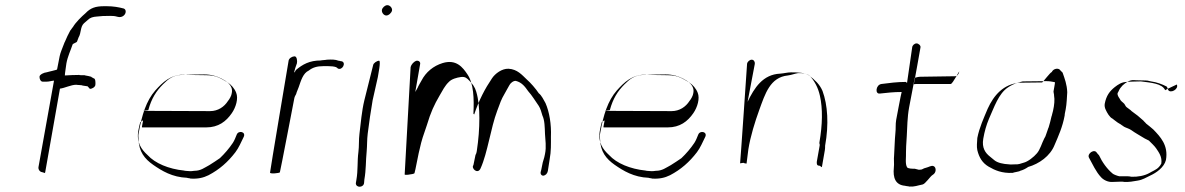

<svg xmlns="http://www.w3.org/2000/svg" viewBox="-20 -708 4584 743"><path d="M145 -392H160C171 -392 177 -395 189 -396C189 -395 129 -63 129 -62C127 -53 134 -43 142 -42C150 -41 154 -35 155 -42L212 -365C230 -367 255 -380 275 -380C276 -379 299 -379 299 -377C306 -376 313 -375 319 -374L328 -364C336 -364 348 -371 349 -379C350 -387 350 -405 342 -405C342 -406 333 -409 333 -411C325 -413 318 -415 310 -416C310 -418 287 -416 287 -418C268 -418 249 -417 231 -416C230 -417 237 -461 237 -463C242 -490 253 -512 261 -536C263 -540 276 -543 278 -547L284 -563C295 -581 290 -604 305 -618C306 -619 319 -630 320 -631C329 -640 340 -643 355 -644C355 -644 377 -646 378 -646C396 -646 418 -648 431 -644C439 -642 446 -640 455 -645C469 -653 470 -671 459 -675C440 -680 419 -684 393 -684H383C349 -684 330 -677 311 -657C296 -644 273 -622 262 -603C261 -603 253 -590 252 -590C245 -577 237 -561 231 -546C230 -546 225 -530 224 -529C220 -518 214 -505 211 -491L201 -440L199 -438C186 -435 178 -432 167 -430C167 -429 160 -429 160 -428C152 -428 134 -420 133 -412C132 -404 137 -392 145 -392Z M534 -278C536 -281 554 -281 554 -282C566 -327 585 -356 611 -382C630 -401 649 -417 682 -418C683 -419 769 -420 770 -420C798 -420 819 -413 837 -404C856 -394 883 -378 877 -348C876 -338 868 -324 862 -317C848 -295 824 -278 793 -278C793 -278 538 -279 538 -279C537 -279 536 -278 534 -278ZM533 -242C535 -241 527 -215 530 -215H778C825 -215 855 -238 877 -270C893 -293 903 -327 894 -349C888 -365 875 -380 861 -389C836 -403 819 -417 778 -417C778 -417 692 -418 693 -419C640 -420 609 -389 581 -358C546 -318 529 -263 517 -195C515 -186 515 -179 516 -171C517 -121 540 -93 573 -70C606 -47 647 -22 704 -20C703 -19 718 -18 717 -17C745 -15 767 -20 787 -30C829 -52 862 -81 891 -119C904 -136 913 -158 923 -178C933 -198 903 -205 896 -187C892 -177 887 -164 881 -155C867 -134 849 -113 831 -96C823 -90 801 -76 790 -69C771 -59 757 -47 732 -47C725 -46 718 -45 710 -46C709 -46 692 -47 692 -48C633 -54 580 -76 551 -108C528 -129 506 -157 516 -206C518 -216 520 -226 523 -236C526 -235 530 -242 533 -242Z M1063 -41C1064 -41 1119 -328 1119 -328C1120 -334 1124 -340 1126 -344C1128 -353 1134 -364 1136 -371C1145 -397 1153 -425 1175 -435C1190 -447 1207 -452 1231 -452H1250C1261 -452 1273 -451 1281 -448C1280 -448 1288 -444 1287 -443C1305 -434 1321 -466 1302 -471C1301 -470 1290 -474 1290 -473C1278 -478 1263 -478 1245 -477C1244 -476 1221 -475 1221 -474C1178 -474 1151 -459 1125 -437C1113 -413 1120 -439 1129 -463C1131 -472 1129 -490 1120 -490C1111 -490 1099 -483 1097 -474C1097 -474 1024 -40 1025 -40C1025 -34 1061 -38 1063 -41Z M1424 -456 1390 -320C1380 -279 1376 -231 1371 -190C1368 -167 1370 -143 1367 -120C1362 -83 1366 -50 1359 -11L1357 1C1357 20 1388 19 1389 -1L1390 -13C1397 -52 1395 -84 1399 -123C1401 -144 1400 -168 1403 -191C1408 -231 1415 -280 1422 -320L1442 -409C1443 -417 1455 -473 1447 -473C1439 -473 1425 -464 1424 -456ZM1458 -670C1456 -660 1465 -648 1475 -648C1484 -648 1495 -658 1497 -667C1499 -677 1489 -688 1479 -688C1470 -688 1460 -679 1458 -670Z M1569 -448C1569 -447 1546 -33 1546 -33C1545 -30 1564 -32 1566 -33C1568 -33 1583 -35 1584 -38C1586 -41 1602 -128 1604 -131C1612 -168 1618 -183 1632 -224C1647 -274 1660 -302 1681 -338C1692 -357 1702 -377 1717 -391C1727 -402 1748 -408 1764 -410C1781 -412 1787 -405 1796 -396C1808 -384 1818 -371 1823 -353C1832 -323 1835 -287 1835 -251C1835 -210 1832 -169 1825 -123C1824 -117 1823 -113 1820 -108L1812 -69C1802 -57 1829 -31 1840 -57C1867 -117 1879 -213 1904 -279C1915 -309 1920 -324 1932 -344C1938 -354 1946 -370 1951 -378C1954 -385 1966 -396 1976 -395C2000 -389 2012 -372 2024 -355C2038 -340 2053 -315 2065 -298C2071 -289 2076 -272 2079 -261C2088 -242 2088 -216 2089 -190C2090 -168 2095 -140 2089 -112C2088 -104 2085 -95 2082 -85C2081 -86 2074 -45 2073 -45C2070 -36 2074 -29 2082 -28C2091 -29 2098 -36 2100 -46C2100 -47 2107 -90 2107 -91C2113 -123 2112 -151 2112 -179C2114 -227 2106 -275 2091 -309C2084 -321 2076 -339 2065 -347C2053 -365 2034 -387 2018 -401C2000 -418 1982 -440 1948 -442C1922 -443 1896 -423 1884 -405C1857 -365 1834 -322 1815 -265L1812 -268C1815 -326 1813 -385 1789 -420C1771 -447 1746 -480 1693 -464C1657 -453 1628 -429 1611 -396C1610 -394 1597 -372 1597 -370C1595 -366 1590 -357 1587 -352L1606 -461C1607 -468 1601 -474 1592 -473C1582 -470 1572 -460 1569 -448Z M2320 -278C2322 -281 2340 -281 2340 -282C2352 -327 2371 -356 2397 -382C2416 -401 2435 -417 2468 -418C2469 -419 2555 -420 2556 -420C2584 -420 2605 -413 2623 -404C2642 -394 2669 -378 2663 -348C2662 -338 2654 -324 2648 -317C2634 -295 2610 -278 2579 -278C2579 -278 2324 -279 2324 -279C2323 -279 2322 -278 2320 -278ZM2319 -242C2321 -241 2313 -215 2316 -215H2564C2611 -215 2641 -238 2663 -270C2679 -293 2689 -327 2680 -349C2674 -365 2661 -380 2647 -389C2622 -403 2605 -417 2564 -417C2564 -417 2478 -418 2479 -419C2426 -420 2395 -389 2367 -358C2332 -318 2315 -263 2303 -195C2301 -186 2301 -179 2302 -171C2303 -121 2326 -93 2359 -70C2392 -47 2433 -22 2490 -20C2489 -19 2504 -18 2503 -17C2531 -15 2553 -20 2573 -30C2615 -52 2648 -81 2677 -119C2690 -136 2699 -158 2709 -178C2719 -198 2689 -205 2682 -187C2678 -177 2673 -164 2667 -155C2653 -134 2635 -113 2617 -96C2609 -90 2587 -76 2576 -69C2557 -59 2543 -47 2518 -47C2511 -46 2504 -45 2496 -46C2495 -46 2478 -47 2478 -48C2419 -54 2366 -76 2337 -108C2314 -129 2292 -157 2302 -206C2304 -216 2306 -226 2309 -236C2312 -235 2316 -242 2319 -242Z M2871 -461C2871 -461 2845 -78 2844 -76C2844 -76 2857 -78 2857 -78C2859 -78 2860 -76 2862 -76L2869 -75L2876 -130C2884 -181 2902 -238 2918 -282C2941 -345 2960 -409 3029 -416C3044 -418 3055 -423 3068 -425C3087 -426 3103 -423 3113 -415C3132 -395 3146 -369 3153 -337C3164 -288 3163 -226 3151 -157C3150 -151 3153 -151 3152 -145L3141 -83C3140 -75 3141 -67 3149 -67C3157 -67 3160 -56 3161 -64L3172 -127C3173 -132 3173 -138 3173 -144C3188 -227 3183 -302 3163 -356C3152 -382 3133 -399 3111 -416C3094 -427 3071 -428 3041 -428C3027 -428 3014 -424 2999 -423C2932 -420 2899 -368 2873 -314L2901 -461C2902 -469 2897 -477 2889 -477C2881 -477 2872 -469 2871 -461Z M3692 -430C3694 -439 3667 -383 3659 -383H3533C3527 -383 3522 -383 3516 -382C3517 -382 3542 -524 3542 -524C3544 -532 3534 -540 3527 -540C3519 -540 3511 -533 3510 -525L3490 -387C3489 -387 3487 -390 3486 -391C3453 -391 3421 -387 3391 -383C3369 -380 3365 -343 3385 -346C3413 -349 3438 -352 3469 -352C3470 -351 3469 -351 3469 -351C3468 -351 3448 -244 3448 -244C3445 -228 3447 -209 3445 -194C3442 -163 3442 -136 3440 -107C3438 -91 3441 -74 3439 -59C3435 -20 3445 8 3483 11C3483 12 3499 13 3499 14C3521 15 3529 10 3550 6C3561 4 3580 -26 3589 -31C3605 -40 3603 -61 3593 -65C3584 -69 3574 -61 3564 -59C3549 -56 3553 -51 3536 -51L3520 -55C3511 -55 3493 -55 3490 -61C3482 -75 3487 -100 3486 -120C3486 -135 3487 -150 3488 -165C3488 -166 3489 -180 3489 -181C3491 -215 3491 -254 3498 -292L3520 -407C3527 -409 3535 -411 3542 -411L3676 -413C3684 -413 3690 -421 3692 -430Z M4062 -390C4064 -388 4057 -359 4057 -355C4056 -354 4060 -339 4059 -338C4062 -323 4060 -301 4055 -279C4054 -278 4050 -257 4049 -257C4045 -241 4043 -230 4038 -215C4037 -215 4030 -191 4029 -190C4027 -183 4024 -176 4021 -172C4012 -155 4005 -128 3992 -114C3981 -101 3958 -82 3940 -78C3931 -75 3920 -71 3908 -72C3908 -72 3885 -71 3885 -72C3862 -73 3840 -78 3828 -88C3828 -89 3811 -101 3811 -102C3793 -116 3779 -136 3785 -171C3790 -200 3797 -224 3807 -248C3827 -292 3844 -346 3881 -370C3889 -376 3909 -386 3920 -388C3926 -390 3932 -392 3938 -393L4029 -394C4042 -394 4051 -392 4062 -390ZM4050 -429C4046 -430 4015 -389 4013 -389L3925 -388C3863 -382 3826 -340 3802 -287C3787 -251 3770 -215 3762 -174C3761 -157 3759 -141 3762 -127C3769 -98 3782 -77 3806 -63C3830 -49 3857 -37 3899 -39C3901 -41 3926 -44 3928 -47C3939 -50 3949 -55 3959 -62C4001 -74 4044 -104 4061 -147C4076 -182 4092 -217 4100 -261C4100 -269 4103 -277 4104 -285C4108 -305 4109 -336 4110 -351C4109 -381 4100 -404 4092 -427L4084 -435C4077 -447 4056 -443 4050 -429Z M4534 -381C4534 -381 4489 -360 4489 -359C4477 -386 4431 -388 4395 -393C4395 -393 4340 -392 4341 -391C4321 -391 4307 -381 4294 -371C4274 -355 4261 -338 4255 -306C4254 -299 4255 -291 4259 -283C4264 -272 4274 -254 4285 -249C4286 -249 4293 -242 4294 -242C4301 -236 4309 -231 4318 -226C4318 -225 4329 -219 4329 -218C4338 -213 4348 -211 4357 -205C4375 -192 4391 -184 4410 -172C4411 -172 4425 -164 4426 -164C4433 -157 4448 -143 4454 -134C4464 -119 4478 -101 4474 -75C4471 -69 4468 -65 4464 -61C4455 -51 4438 -45 4427 -38C4409 -28 4383 -23 4358 -24C4354 -25 4349 -26 4341 -26H4311C4305 -27 4289 -33 4286 -36C4264 -54 4245 -81 4233 -107C4232 -107 4226 -116 4225 -116C4216 -134 4186 -114 4194 -98C4208 -73 4221 -43 4241 -22C4249 -13 4267 -2 4287 -4C4287 -4 4316 -5 4316 -5C4323 -5 4327 -5 4331 -4C4348 -3 4366 -6 4382 -9C4402 -12 4415 -21 4432 -29C4454 -39 4485 -60 4492 -89C4502 -146 4470 -179 4443 -207C4437 -213 4422 -224 4415 -230C4416 -230 4404 -241 4405 -241C4391 -254 4375 -267 4359 -278C4359 -280 4336 -295 4337 -296C4335 -299 4333 -303 4331 -306C4325 -313 4317 -316 4313 -326C4309 -332 4303 -340 4305 -348C4309 -354 4312 -364 4317 -369C4317 -369 4326 -380 4326 -379C4336 -388 4351 -399 4368 -398C4368 -397 4421 -397 4421 -396C4425 -395 4429 -394 4434 -393C4457 -390 4477 -382 4493 -374C4497 -373 4499 -364 4500 -361C4508 -344 4543 -363 4534 -381Z"/></svg>

Font: Photofail
Style: It
Weight: 400
Foundry: Cannot Into Space Fonts
Version: Version 0.97